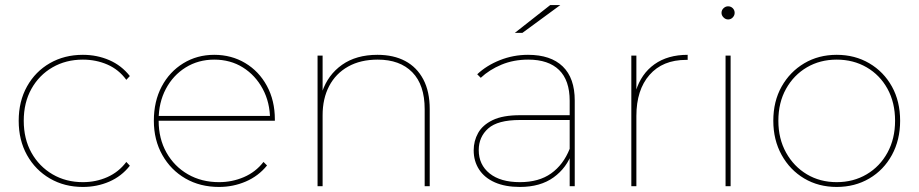

<svg xmlns="http://www.w3.org/2000/svg" viewBox="-20 -737 3637 760"><path d="M308 3Q235 3 177.5 -30.5Q120 -64 87 -123Q54 -182 54 -259Q54 -336 87 -395Q120 -454 177.5 -487Q235 -520 308 -520Q364 -520 412.5 -499Q461 -478 494 -436L480 -421Q450 -462 405 -481.5Q360 -501 308 -501Q241 -501 188 -470.5Q135 -440 104.5 -385.5Q74 -331 74 -259Q74 -187 104.5 -132.5Q135 -78 188 -47Q241 -16 308 -16Q360 -16 405 -36Q450 -56 480 -96L494 -81Q461 -39 412.5 -18Q364 3 308 3Z M847 3Q772 3 714 -30.5Q656 -64 622.5 -123.5Q589 -183 589 -259Q589 -336 620 -394.5Q651 -453 705.5 -486.5Q760 -520 828 -520Q896 -520 950.5 -487.5Q1005 -455 1036.5 -397Q1068 -339 1068 -264Q1068 -263 1068 -262Q1068 -261 1068 -259H600V-278H1057L1049 -263Q1049 -331 1020 -385Q991 -439 941.5 -470Q892 -501 828 -501Q765 -501 715 -470Q665 -439 636.5 -385Q608 -331 608 -263V-259Q608 -188 639 -133Q670 -78 724 -47Q778 -16 847 -16Q899 -16 945.5 -36Q992 -56 1023 -96L1037 -82Q1003 -40 953 -18.5Q903 3 847 3Z M1237 0V-517H1257V-370L1255 -373Q1278 -441 1334 -480.5Q1390 -520 1474 -520Q1538 -520 1584 -495.5Q1630 -471 1655.5 -423Q1681 -375 1681 -305V0H1661V-305Q1661 -401 1612 -451Q1563 -501 1475 -501Q1407 -501 1358 -473.5Q1309 -446 1283 -396.5Q1257 -347 1257 -281V0Z M2235 0V-123V-140V-338Q2235 -419 2193 -460Q2151 -501 2071 -501Q2013 -501 1965 -481Q1917 -461 1883 -429L1869 -443Q1906 -478 1959 -499Q2012 -520 2070 -520Q2160 -520 2207.5 -474Q2255 -428 2255 -339V0ZM2038 3Q1980 3 1939 -15Q1898 -33 1876.5 -66Q1855 -99 1855 -142Q1855 -179 1872.5 -210.5Q1890 -242 1930 -261.5Q1970 -281 2039 -281H2246V-262H2038Q1950 -262 1912.5 -228.5Q1875 -195 1875 -143Q1875 -85 1918 -50.5Q1961 -16 2038 -16Q2113 -16 2161.5 -50.5Q2210 -85 2235 -148L2245 -135Q2224 -73 2171.5 -35Q2119 3 2038 3ZM2018 -607 2158 -717H2198L2048 -607Z M2479 0V-517H2499V-374L2497 -377Q2518 -445 2570.5 -482.5Q2623 -520 2702 -520V-500Q2701 -500 2699.5 -500Q2698 -500 2696 -500Q2603 -500 2551 -440.5Q2499 -381 2499 -278V0Z M2852 0V-517H2872V0ZM2862 -660Q2852 -660 2844 -668Q2836 -676 2836 -686Q2836 -697 2844 -704.5Q2852 -712 2862 -712Q2873 -712 2880.5 -704.5Q2888 -697 2888 -686Q2888 -676 2880.5 -668Q2873 -660 2862 -660Z M3292 3Q3220 3 3163.5 -30.5Q3107 -64 3074 -123.5Q3041 -183 3041 -259Q3041 -336 3074 -394.5Q3107 -453 3163.5 -486.5Q3220 -520 3292 -520Q3364 -520 3421 -486.5Q3478 -453 3510.5 -394.5Q3543 -336 3543 -259Q3543 -183 3510.5 -123.5Q3478 -64 3421 -30.5Q3364 3 3292 3ZM3292 -16Q3358 -16 3410.5 -47Q3463 -78 3493 -133Q3523 -188 3523 -259Q3523 -331 3493 -385.5Q3463 -440 3410.5 -470.5Q3358 -501 3292 -501Q3226 -501 3174 -470.5Q3122 -440 3091.5 -385.5Q3061 -331 3061 -259Q3061 -188 3091.5 -133Q3122 -78 3174 -47Q3226 -16 3292 -16Z"/></svg>

Font: Montserrat Thin
Style: Regular
Weight: 100
Designer: Julieta Ulanovsky
Foundry: Julieta Ulanovsky
Version: Version 9.000